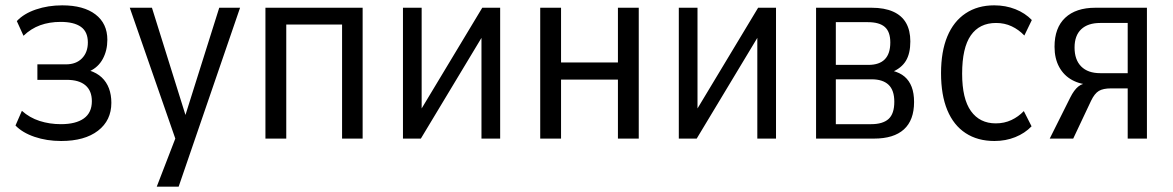

<svg xmlns="http://www.w3.org/2000/svg" viewBox="-20 -519 4391 719"><path d="M209 9Q155 9 109.5 -6.5Q64 -22 38 -49L62 -104Q91 -78 128.5 -66Q166 -54 208 -54Q264 -54 294 -75.5Q324 -97 324 -140Q324 -179 300 -199.5Q276 -220 230 -220H120V-278H227Q265 -278 287 -300.5Q309 -323 309 -360Q309 -400 283 -418.5Q257 -437 207 -437Q165 -437 130.5 -424.5Q96 -412 68 -385L43 -440Q69 -468 114.5 -483.5Q160 -499 213 -499Q293 -499 337.5 -465Q382 -431 382 -370Q382 -330 365 -298.5Q348 -267 315 -252V-255Q343 -246 361 -229Q379 -212 388 -188Q397 -164 397 -134Q397 -68 347 -29.5Q297 9 209 9Z M567 180 648 -30V33L466 -490H549L680 -71H669L801 -490H879L649 180Z M974 0V-490H1338V0H1261V-427H1052V0Z M1489 0V-490H1559V-73H1535L1786 -490H1853V0H1783V-417H1807L1556 0Z M2003 0V-490H2081V-285H2294V-490H2372V0H2294V-221H2081V0Z M2522 0V-490H2592V-73H2568L2819 -490H2886V0H2816V-417H2840L2589 0Z M3036 0V-490H3244Q3292 -490 3324.5 -475.5Q3357 -461 3373 -433Q3389 -405 3389 -364Q3389 -319 3372.5 -291.5Q3356 -264 3320 -249L3322 -254Q3350 -247 3367.5 -232Q3385 -217 3394 -193.5Q3403 -170 3403 -137Q3403 -69 3365 -34.5Q3327 0 3253 0ZM3110 -54H3242Q3286 -54 3307.5 -73.5Q3329 -93 3329 -138Q3329 -181 3307.5 -201.5Q3286 -222 3244 -222H3110ZM3110 -276H3232Q3273 -276 3293.5 -297Q3314 -318 3314 -360Q3314 -400 3293.5 -418Q3273 -436 3230 -436H3110Z M3704 9Q3641 9 3596 -20.5Q3551 -50 3527.5 -106.5Q3504 -163 3504 -245Q3504 -326 3527.5 -382.5Q3551 -439 3596 -469Q3641 -499 3703 -499Q3746 -499 3782.5 -484.5Q3819 -470 3844 -444L3816 -386Q3795 -408 3768.5 -420.5Q3742 -433 3710 -433Q3648 -433 3615.5 -386.5Q3583 -340 3583 -243Q3583 -149 3616 -103Q3649 -57 3709 -57Q3741 -57 3767.5 -69.5Q3794 -82 3814 -103L3843 -46Q3818 -20 3782 -5.5Q3746 9 3704 9Z M3911 0 3988 -154Q4002 -182 4018 -195Q4034 -208 4058 -208H4069L4066 -202Q4027 -202 3995.5 -219Q3964 -236 3946.5 -268Q3929 -300 3929 -344Q3929 -415 3969 -452.5Q4009 -490 4082 -490H4275V0H4203V-188H4140Q4111 -188 4095 -178.5Q4079 -169 4066 -142L3999 0ZM4100 -245H4203V-433H4100Q4054 -433 4029 -409.5Q4004 -386 4004 -341Q4004 -295 4029 -270Q4054 -245 4100 -245Z"/></svg>

Font: Nunito Sans 10pt Condensed
Style: Regular
Weight: 400
Width: 3
Designer: Vernon Adams
Foundry: Vernon Adams
Version: Version 3.101;gftools[0.9.27]